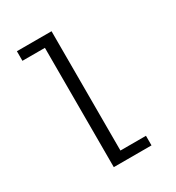

<svg xmlns="http://www.w3.org/2000/svg" viewBox="-189 -916 948 1032"><g transform="rotate(-30 285.0 -400.0)"><path d="M288.5 -59.5H447V0H213V-740.5H73.5V-800H288.5Z"/></g></svg>

Font: League Mono Narrow Light
Style: Regular
Weight: 300
Width: 3
Designer: Tyler Finck
Foundry: The League of Moveable Type / Tyler Finck
Version: Version 2.210